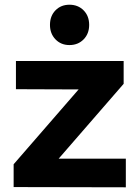

<svg xmlns="http://www.w3.org/2000/svg" viewBox="-20 -797 588 818"><path d="M275.9 -776.9Q312.5 -776.9 336.2 -752.9Q359.9 -729 359.9 -690.9Q359.9 -653.3 336.2 -629.2Q312.5 -605 275.9 -605Q239.7 -605 216.3 -629.4Q192.9 -653.8 192.9 -690.9Q192.9 -729 216.3 -752.9Q239.7 -776.9 275.9 -776.9ZM47.9 -537.1H506.8V-439.9L230 -121.1H516.1V1L38.1 0V-97.2L314.9 -416L47.9 -417Z"/></svg>

Font: Montserrat arm SemiBold
Style: Regular
Weight: 600
Designer: Julieta Ulanovsky
Foundry: Julieta Ulanovsky
Version: Version 6.000;PS 006.000;hotconv 1.0.88;makeotf.lib2.5.64775